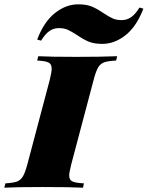

<svg xmlns="http://www.w3.org/2000/svg" viewBox="-68 -868 683 888"><path d="M252 -57Q252 -36 266.5 -29Q281 -22 320 -20L316 0Q252 -3 129 -3Q10 -3 -48 0L-43 -20Q-8 -22 9.5 -28Q27 -34 37.5 -51.5Q48 -69 58 -106L163 -502Q171 -536 171 -550Q171 -572 156.5 -579Q142 -586 104 -588L109 -608Q164 -605 286 -605Q399 -605 474 -608L469 -588Q432 -586 414.5 -580Q397 -574 386.5 -557Q376 -540 366 -502L261 -106Q252 -68 252 -57ZM411 -807Q437 -790 454 -782.5Q471 -775 495 -775Q519 -775 538.5 -788.5Q558 -802 577 -833L595 -828Q564 -746 513 -705.5Q462 -665 405 -665Q367 -665 342 -675.5Q317 -686 288 -706Q262 -723 245 -730.5Q228 -738 204 -738Q180 -738 160.5 -724.5Q141 -711 122 -680L104 -685Q135 -767 186 -807.5Q237 -848 294 -848Q332 -848 357 -837.5Q382 -827 411 -807Z"/></svg>

Font: Playfair Display SC Black
Style: Italic
Weight: 900
Italic angle: -14°
Designer: Claus Eggers Sørensen
Foundry: Claus Eggers Sørensen
Version: Version 1.200; ttfautohint (v1.6)